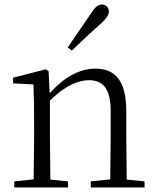

<svg xmlns="http://www.w3.org/2000/svg" viewBox="-20 -830 695 850"><path d="M280 -620 298 -606C341 -647 382 -687 423 -722C451 -748 462 -763 462 -779C462 -799 446 -810 431 -810C414 -810 401 -799 381 -768C348 -719 314 -670 280 -620ZM467 0H620V-27L541 -35L539 -227V-338C539 -474 489 -526 403 -526C337 -526 269 -494 200 -417L195 -515L182 -523L38 -486V-461L128 -456C130 -406 131 -353 131 -285V-227L129 -36L43 -27V0H281V-27L203 -35L201 -227V-384C271 -455 331 -475 374 -475C434 -475 470 -440 470 -339V-227L468 -36L382 -27V0Z"/></svg>

Font: Noto Serif KR Light
Style: Regular
Weight: 300
Designer: Ryoko NISHIZUKA 西塚涼子 (kana & ideographs); Frank Grießhammer (Latin, Greek & Cyrillic); Wenlong ZHANG 张文龙 (bopomofo); San
Foundry: Adobe
Version: Version 2.001;hotconv 1.1.0;makeotfexe 2.6.0